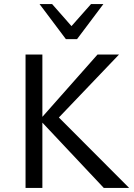

<svg xmlns="http://www.w3.org/2000/svg" viewBox="-20 -927 662 947"><path d="M492 0 176 -336 461 -658H567L247 -323L254 -364L617 0ZM106 0V-658H189V0ZM305 -734 320 -784 429 -907H490L360 -734ZM305 -734 175 -907H237L346 -783L360 -734Z"/></svg>

Font: Ysabeau Office Medium
Style: Regular
Weight: 500
Designer: Christian Thalmann (Catharsis Fonts)
Version: Version 2.001;gftools[0.9.30]; featfreeze: tnum,lnum,ss02